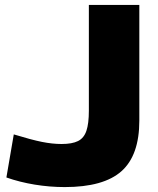

<svg xmlns="http://www.w3.org/2000/svg" viewBox="-20 -750 640 780"><path d="M243 10Q182 10 121 0Q60 -10 6 -29L36 -204Q108 -182 150.5 -173.5Q193 -165 230 -165Q273 -165 297 -177Q321 -189 331 -218.5Q341 -248 341 -300V-730H546V-260Q546 -119 473.5 -54.5Q401 10 243 10Z"/></svg>

Font: M PLUS 1 Black
Style: Regular
Weight: 900
Designer: Coji Morishita
Foundry: UNDERFOREST DESIGN
Version: Version 1.001